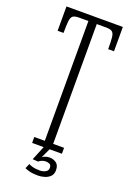

<svg xmlns="http://www.w3.org/2000/svg" viewBox="-160 -758 658 960"><g transform="rotate(20 169.0 -278.0)"><path d="M91 0V-31.5H147V-669H96.5Q74 -669 64.5 -661.5Q55 -654 52.8 -633Q50.5 -612 50.5 -570.5H19V-700H319V-570.5H288Q288 -612 285.8 -633Q283.5 -654 273.8 -661.5Q264 -669 241.5 -669H191.5V-31.5H249.5V0ZM174 143.5Q146.5 143.5 128.5 138.8Q110.5 134 103 130L114 104Q119 107.5 134.5 112Q150 116.5 174.5 116.5Q190.5 116.5 203.8 109.2Q217 102 217 87.5Q217 72.5 207.8 68Q198.5 63.5 186.5 63.5Q178.5 63.5 168 67.2Q157.5 71 151 77.5L121.5 75.5L152.5 0H184L160 51.5Q162.5 48 173.8 43.2Q185 38.5 199.5 38.5Q218 38.5 234 49.5Q250 60.5 250 88Q250 109.5 237.5 121.5Q225 133.5 207.2 138.5Q189.5 143.5 174 143.5Z"/></g></svg>

Font: Imbue 10pt ExtraLight
Style: Regular
Weight: 200
Designer: Tyler Finck
Foundry: Etcetera Type Company
Version: Version 1.102; ttfautohint (v1.8.3)